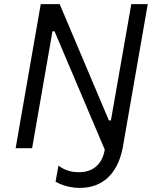

<svg xmlns="http://www.w3.org/2000/svg" viewBox="-20 -720 762 933"><path d="M56 0H136L235 -568H245L486 0L489 7C478 75 433 124 345 116C311 113 284 100 264 85L250 163C274 177 306 188 343 192C471 203 550 130 576 0L698 -700H618L519 -135H509L270 -700H178Z"/></svg>

Font: Fixel Display 20240404
Style: Italic
Weight: 400
Italic angle: -10°
Designer: AlfaBravo + MacPaw
Foundry: Kyrylo Tkachov, Marchela Mozhyna, Serhii Makarenko, Maria Weinstein, Zakhar Kryvoshyya
Version: Version 1.211;Glyphs 3.2 (3225)